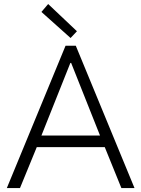

<svg xmlns="http://www.w3.org/2000/svg" viewBox="-20 -951 715 971"><path d="M311.5 -719.7H363.3L660.2 0H593.8L509.8 -207H166L81.1 0H14.6ZM189.5 -890.6 223.6 -930.7 369.1 -793 336.9 -758.8ZM485.8 -265.6 339.8 -632.8H335.9L189.5 -265.6Z"/></svg>

Font: Reddit Sans Chocolate Light
Style: Regular
Weight: 300
Designer: Stephen Hutchings
Foundry: Reddit
Version: Version 1.013